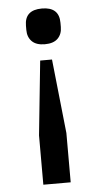

<svg xmlns="http://www.w3.org/2000/svg" viewBox="-52 -564 400 776"><g transform="rotate(-5 148.0 -176.0)"><path d="M78 -450V-467Q78 -531 148 -531Q218 -531 218 -467V-450Q218 -421 200.5 -403.5Q183 -386 148 -386Q113 -386 95.5 -403.5Q78 -421 78 -450ZM92 179V-21L123 -322H171L203 -21V179Z"/></g></svg>

Font: Anuphan Medium
Style: Regular
Weight: 500
Designer: Mike Abbink, Paul van der Laan, Pieter van Rosmalen, Mint Tantisuwanna
Foundry: Bold Monday; Cadson Demak
Version: Version 3.002;hotconv 1.0.109;makeotfexe 2.5.65596